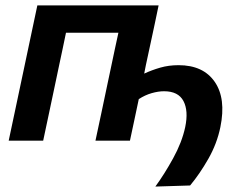

<svg xmlns="http://www.w3.org/2000/svg" viewBox="-20 -518 896 707"><path d="M552 169Q585 124 617.5 65Q650 6 662 -50Q674.5 -110 655.5 -146Q636.5 -182 584 -182Q563 -182 538.5 -175Q514 -168 491 -153Q481.5 -108.5 474.5 -75Q467.5 -41.5 458.5 0H331.5Q343 -54 353.8 -104.5Q364.5 -155 377.5 -217L388 -266.5Q396.5 -306 403 -337.5Q409.5 -369 416 -397.5H223Q217 -369 210.5 -337.5Q204 -306 195.5 -267L185 -217Q172 -155 161.2 -104.5Q150.5 -54 139 0H12Q23.5 -54 34.2 -104.5Q45 -155 58 -217L68.5 -266.5Q84 -339 95 -391.8Q106 -444.5 117.5 -498H564Q556.5 -462 549.8 -430Q543 -398 535.2 -362Q527.5 -326 517 -277.5L511 -247Q539 -260 570.2 -269Q601.5 -278 637.5 -278Q728.5 -278 770.8 -216.5Q813 -155 791.5 -50Q779 11 747.2 66.8Q715.5 122.5 680 165Z"/></svg>

Font: Commissioner SemiBold
Style: Italic
Weight: 600
Italic angle: -12°
Designer: Kostas Bartsokas
Foundry: Kostas Bartsokas
Version: Version 1.000; ttfautohint (v1.8.3)